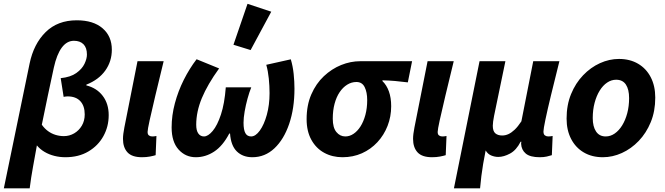

<svg xmlns="http://www.w3.org/2000/svg" viewBox="-42 -820 3518 1016"><path d="M-21.7 176.7 114.7 -484Q136.3 -587.8 199.6 -650.2Q262.8 -712.6 364.4 -712.6Q451.7 -712.6 500.7 -670.4Q549.8 -628.2 549.8 -557Q549.8 -495.3 515.1 -446.6Q480.3 -397.9 414.9 -372.1V-368.1Q470.2 -354.2 501.7 -312.6Q533.2 -271.1 533.2 -210.6Q533.2 -150.2 505.2 -99.6Q477.2 -48.9 425.7 -18.5Q374.3 12 304 12Q274.2 12 245.9 4.9Q217.6 -2.2 193.8 -16.2Q170 -30.2 153.2 -50.6Q143 6 132.7 62.5Q122.3 118.9 115.1 176.7ZM296.1 -99.7Q325.2 -99.7 350.4 -114.3Q375.5 -128.9 390.9 -154.8Q406.3 -180.8 406.3 -214.5Q406.3 -259.6 383 -284.7Q359.6 -309.9 316 -309.9Q310.8 -309.9 306 -309.3Q301.1 -308.7 294.7 -307.5L279.2 -406.4Q331.4 -411.8 361.8 -433.5Q392.1 -455.1 405 -482.1Q418 -509.1 418 -531.3Q418 -567.4 399.8 -585.8Q381.5 -604.2 349.2 -604.2Q312 -604.2 285.2 -568.4Q258.4 -532.5 242.9 -462.4Q226.2 -386.2 210.7 -312Q195.2 -237.8 179.3 -160Q193.9 -139.4 212.3 -126.1Q230.7 -112.7 252.2 -106.2Q273.6 -99.7 296.1 -99.7Z M709.1 12Q656.2 12 632.5 -13.9Q608.8 -39.8 608.8 -85Q608.8 -98.2 610.7 -112.6Q612.6 -127 616.1 -145.6L685.6 -496.1H824Q799 -393.6 779.8 -313.3Q760.5 -233 749.8 -183.4Q739 -133.8 739 -121.9Q739 -108.3 746.3 -103.2Q753.6 -98 763.1 -98Q767.7 -98 773.7 -98.5Q779.6 -99 785.8 -100.4L781.6 1.1Q769.6 4.9 751.2 8.4Q732.7 12 709.1 12Z M994.2 12Q939.5 12 902.8 -28.9Q866.2 -69.7 866.2 -145.5Q866.2 -208.9 883.4 -273.4Q900.7 -338 930.6 -397.7Q960.6 -457.3 998.3 -506.5L1117.5 -457.9Q1056.2 -373.2 1026.2 -301Q996.3 -228.8 996.3 -159.8Q996.3 -128.9 1007.5 -113.5Q1018.7 -98 1037.4 -98Q1059 -98 1083.5 -127.1Q1108 -156.2 1127.1 -213.9Q1146.2 -271.6 1152.8 -357.9H1287.6Q1277.2 -332.1 1267.8 -298Q1258.5 -264 1252.6 -230.1Q1246.7 -196.2 1246.7 -170.7Q1246.7 -133 1256.4 -115.5Q1266 -98 1287 -98Q1310.4 -98 1332.9 -129.1Q1355.4 -160.2 1369.9 -212.4Q1384.4 -264.6 1384.4 -327.3Q1384.4 -364.7 1380.4 -404.3Q1376.4 -443.9 1367 -477.1L1496.8 -506.1Q1507.8 -469.5 1512 -428.7Q1516.2 -387.8 1516.2 -350.7Q1516.2 -246.4 1488.2 -164.3Q1460.2 -82.2 1410.1 -35.1Q1360 12 1293.3 12Q1243 12 1211.4 -18.6Q1179.8 -49.2 1175.3 -113.5H1171.3Q1136.7 -47.6 1091.2 -17.8Q1045.7 12 994.2 12ZM1284.2 -555.1 1193.4 -583.2 1267.8 -799.8 1393.4 -758.1Z M1770.2 12Q1716.6 12 1673.6 -11.5Q1630.6 -34.9 1605.6 -80.2Q1580.5 -125.5 1580.5 -189.5Q1580.5 -263.5 1605.4 -320.6Q1630.3 -377.8 1671.8 -416.8Q1713.4 -455.8 1763.3 -476Q1813.2 -496.1 1864.2 -496.1H2138.6L2116.1 -384.1Q2079.2 -388.7 2047.8 -391.5Q2016.3 -394.2 1981.7 -395V-391Q2003.8 -369.9 2015.9 -336.3Q2028 -302.7 2028 -258.1Q2028 -203 2008.9 -154Q1989.8 -105 1955 -67.5Q1920.3 -30.1 1873.3 -9Q1826.2 12 1770.2 12ZM1785.4 -98Q1808.2 -98 1828.8 -111.9Q1849.5 -125.7 1865.7 -151.1Q1881.9 -176.6 1891.5 -212.1Q1901.1 -247.7 1901.1 -290.2Q1901.1 -331.8 1887.7 -358.9Q1874.3 -386.1 1844.1 -386.1Q1817.9 -386.1 1795.2 -371.9Q1772.5 -357.8 1755.2 -332.2Q1738 -306.6 1728.5 -271.1Q1718.9 -235.6 1718.9 -191.9Q1718.9 -144.3 1738.1 -121.2Q1757.3 -98 1785.4 -98Z M2244.1 12Q2191.2 12 2167.5 -13.9Q2143.8 -39.8 2143.8 -85Q2143.8 -98.2 2145.7 -112.6Q2147.6 -127 2151.1 -145.6L2220.6 -496.1H2359Q2334 -393.6 2314.8 -313.3Q2295.5 -233 2284.8 -183.4Q2274 -133.8 2274 -121.9Q2274 -108.3 2281.3 -103.2Q2288.6 -98 2298.1 -98Q2302.7 -98 2308.7 -98.5Q2314.6 -99 2320.8 -100.4L2316.6 1.1Q2304.6 4.9 2286.2 8.4Q2267.7 12 2244.1 12Z M2360 176.7 2495.6 -496.1H2632.4L2572.4 -206.5Q2569.2 -192.1 2567.5 -177.3Q2565.7 -162.4 2565.7 -154.8Q2565.7 -125.9 2579.2 -114.4Q2592.7 -103 2615.7 -103Q2632.1 -103 2648.1 -110.2Q2664.1 -117.4 2681.3 -133.6Q2698.5 -149.9 2717 -178L2779.7 -496.1H2918.2Q2892.9 -395.5 2873.7 -316.2Q2854.5 -236.9 2844.2 -187.2Q2833.8 -137.5 2833.8 -124.4Q2833.8 -108.9 2841.5 -103.5Q2849.1 -98 2859.1 -98Q2864.3 -98 2870.5 -98.7Q2876.7 -99.4 2882.4 -100.4L2878.2 1.1Q2867 4.9 2851.2 8.4Q2835.4 12 2814.3 12Q2763.4 12 2740.3 -7.3Q2717.2 -26.7 2715.5 -59.4Q2715.5 -61.4 2715.9 -63.5Q2716.2 -65.6 2716.9 -70H2712.9Q2690.2 -25.3 2657.1 -7.5Q2624 10.4 2594.7 10.4Q2575.8 10.4 2557.5 2.8Q2539.1 -4.7 2527.9 -23.9Q2520 14.7 2514.6 47.6Q2509.2 80.5 2505.2 111.7Q2501.3 142.8 2498.4 176.7Z M3148.1 12Q3090.4 12 3047.3 -13.3Q3004.1 -38.6 2980.2 -84.7Q2956.2 -130.8 2956.2 -192.5Q2956.2 -264.4 2979.9 -322.2Q3003.6 -380.1 3043.6 -421.7Q3083.5 -463.4 3132.9 -485.8Q3182.2 -508.1 3233.5 -508.1Q3291.2 -508.1 3334.4 -482.8Q3377.6 -457.5 3401.5 -411.4Q3425.4 -365.3 3425.4 -303.6Q3425.4 -231.7 3401.7 -173.9Q3378 -116.1 3338.1 -74.4Q3298.1 -32.7 3248.8 -10.4Q3199.4 12 3148.1 12ZM3163.3 -98Q3188.5 -98 3210.9 -113.5Q3233.3 -129 3250.3 -156.5Q3267.3 -184 3277.2 -221Q3287 -258 3287 -300.9Q3287 -346.9 3270 -372.5Q3253 -398.1 3218.4 -398.1Q3193.2 -398.1 3170.8 -383Q3148.3 -367.9 3131.3 -340.4Q3114.3 -313 3104.5 -276Q3094.6 -239 3094.6 -195.2Q3094.6 -150.3 3112.1 -124.2Q3129.5 -98 3163.3 -98Z"/></svg>

Font: Source Sans Variable
Style: Italic
Weight: 200
Italic angle: -11°
Designer: Paul D. Hunt
Foundry: Adobe Systems Incorporated
Version: Version 3.006;hotconv 1.0.111;makeotfexe 2.5.65597